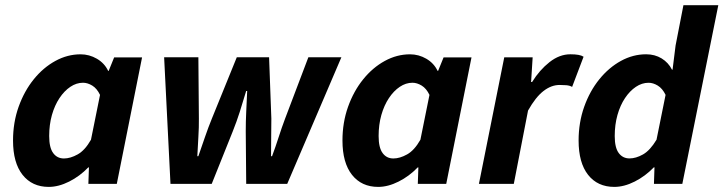

<svg xmlns="http://www.w3.org/2000/svg" viewBox="-20 -721 2837 753"><path d="M171.1 12Q106 12 68.5 -35.3Q31.1 -82.7 31.1 -169.8Q31.1 -240.8 53.1 -302.4Q75.1 -363.9 112.4 -410Q149.6 -456 197.1 -482Q244.6 -508 296.2 -508Q330 -508 359.9 -490.7Q389.8 -473.3 404.2 -443H406.2L427.7 -496H537.2L438.1 0H326.6L328.8 -64.6H326.4Q292.9 -29.8 251.3 -8.9Q209.7 12 171.1 12ZM230.8 -99.5Q256 -99.5 284.5 -115.4Q313 -131.2 336.8 -173L372.3 -348.8Q360.2 -374.1 341.9 -385.3Q323.5 -396.5 305.6 -396.5Q279.6 -396.5 255.9 -380.5Q232.1 -364.6 213.3 -336.3Q194.4 -308 183.6 -269.9Q172.9 -231.8 172.9 -187.6Q172.9 -142 188.5 -120.8Q204 -99.5 230.8 -99.5Z M648.6 0 623.7 -496.5H758L760 -256Q760.4 -221.6 758 -183.9Q755.6 -146.1 753.9 -108.4H757.9Q771 -146.1 784 -183.9Q796.9 -221.6 811 -256L908.7 -496.5H1035.3L1044.2 -256Q1044.2 -221.6 1043.6 -184.4Q1043 -147.2 1043 -108.4H1047Q1061 -146.1 1073.1 -183.9Q1085.2 -221.6 1098.2 -256L1189.4 -496.5H1318.9L1106.5 0H945.6L943.8 -206.2Q943.8 -244.2 945.6 -281.5Q947.4 -318.8 949.4 -364H945.4Q932 -318.8 920.2 -281.8Q908.4 -244.8 893 -206.2L810.4 0Z M1463.1 12Q1398 12 1360.5 -35.3Q1323.1 -82.7 1323.1 -169.8Q1323.1 -240.8 1345.1 -302.4Q1367.1 -363.9 1404.4 -410Q1441.6 -456 1489.1 -482Q1536.6 -508 1588.2 -508Q1622 -508 1651.9 -490.7Q1681.8 -473.3 1696.2 -443H1698.2L1719.7 -496H1829.2L1730.1 0H1618.6L1620.8 -64.6H1618.4Q1584.9 -29.8 1543.3 -8.9Q1501.7 12 1463.1 12ZM1522.8 -99.5Q1548 -99.5 1576.5 -115.4Q1605 -131.2 1628.8 -173L1664.3 -348.8Q1652.2 -374.1 1633.9 -385.3Q1615.5 -396.5 1597.6 -396.5Q1571.6 -396.5 1547.9 -380.5Q1524.1 -364.6 1505.3 -336.3Q1486.4 -308 1475.6 -269.9Q1464.9 -231.8 1464.9 -187.6Q1464.9 -142 1480.5 -120.8Q1496 -99.5 1522.8 -99.5Z M1858.3 0 1957.6 -496.1H2069L2062.9 -399.5H2066.9Q2096 -446.5 2135.1 -477.3Q2174.2 -508.1 2216.9 -508.1Q2235.7 -508.1 2248.5 -505.8Q2261.2 -503.5 2268.7 -498.5L2223.8 -380.2Q2214.5 -385.7 2200.7 -386.8Q2187 -387.8 2174.6 -387.8Q2142.2 -387.8 2111.4 -364Q2080.6 -340.2 2050.9 -287.4L1995.1 0Z M2389.2 12Q2323.7 12 2286.4 -35.3Q2249.2 -82.6 2249.2 -169.9Q2249.2 -240.5 2271.1 -302.2Q2293 -363.8 2330.5 -410.1Q2368 -456.3 2415.3 -482.2Q2462.6 -508.1 2514.1 -508.1Q2548.2 -508.1 2574.8 -491.9Q2601.3 -475.7 2615.4 -447.9H2617.7L2629.5 -542.3L2660.3 -700.6H2797.1L2656 0H2544.7L2546.8 -64.8H2544.4Q2510.7 -29.9 2469.3 -9Q2427.8 12 2389.2 12ZM2448.8 -99.7Q2474.1 -99.7 2501.9 -115.4Q2529.6 -131.1 2554.8 -173.1L2590.3 -348.9Q2578 -374.2 2559.7 -385.3Q2541.5 -396.4 2523.6 -396.4Q2497.6 -396.4 2473.8 -380.4Q2450 -364.4 2431.2 -336.3Q2412.4 -308.2 2401.6 -270.1Q2390.9 -231.9 2390.9 -187.4Q2390.9 -141.9 2406.6 -120.8Q2422.4 -99.7 2448.8 -99.7Z"/></svg>

Font: Source Sans 3 VF
Style: Italic
Weight: 200
Italic angle: -11°
Designer: Paul D. Hunt
Foundry: Adobe Systems Incorporated
Version: Version 3.042;hotconv 1.0.118;makeotfexe 2.5.65603